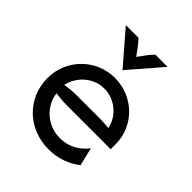

<svg xmlns="http://www.w3.org/2000/svg" viewBox="-180 -735 853 853"><g transform="rotate(45 246.5 -308.5)"><path d="M248.6 -472.9 379.9 -625H303.5C284 -605.6 270.1 -586.1 250 -557.6C229.9 -586.1 216 -605.6 196.5 -625H117.4ZM265.3 8.3C322.2 8.3 375 -10.4 415.3 -43.1L394.4 -128.5C366.7 -88.9 318.8 -62.5 266 -62.5C186.8 -62.5 123.6 -118.8 113.9 -193.1C138.2 -189.6 163.2 -187.5 187.5 -187.5H459.7V-218.1C459.7 -335.4 364.6 -425 249.3 -425C131.9 -425 37.5 -330.6 37.5 -212.5C37.5 -88.2 134 8.3 265.3 8.3ZM111.8 -243.8C125.7 -306.9 181.2 -358.3 249.3 -358.3C315.3 -358.3 372.9 -311.1 386.1 -246.5C366 -248.6 345.8 -250 325.7 -250H187.5C162.5 -250 136.8 -247.9 111.8 -243.8Z"/></g></svg>

Font: Afacad
Style: Regular
Weight: 400
Designer: Kristian Moeller
Foundry: Dicotype
Version: Version 1.000